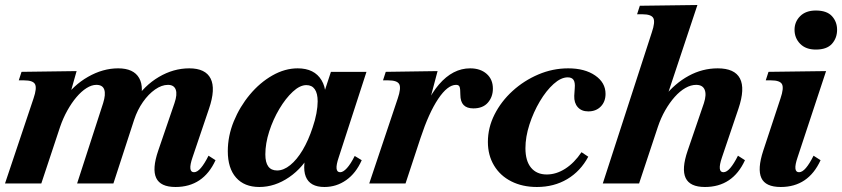

<svg xmlns="http://www.w3.org/2000/svg" viewBox="-20 -733 3364 767"><path d="M681 14Q621 14 604 -22Q587 -58 612 -131L677 -321Q689 -356 682 -375Q675 -394 651 -394Q626 -394 599.5 -375.5Q573 -357 551 -325.5Q529 -294 516 -255L433 0H288L392 -321Q403 -356 396.5 -375Q390 -394 365 -394Q346 -394 325.5 -381Q305 -368 285.5 -345Q266 -322 249 -291.5Q232 -261 220 -226L145 0H0L114 -340Q128 -381 120 -396.5Q112 -412 76 -412H55L66 -446L286 -449L247 -311L234 -335Q272 -392 331.5 -426Q391 -460 452 -460Q514 -460 536 -421Q558 -382 535 -313L517 -330Q556 -391 614.5 -425.5Q673 -460 736 -460Q801 -460 821.5 -419Q842 -378 815 -299L749 -104Q739 -75 740.5 -60Q742 -45 755 -45Q768 -45 782.5 -62Q797 -79 813 -111L841 -93Q792 14 681 14Z M1016 14Q956 14 923 -23.5Q890 -61 890 -129Q890 -190 914 -248.5Q938 -307 978 -355Q1018 -403 1068 -431.5Q1118 -460 1169 -460Q1236 -460 1264.5 -412.5Q1293 -365 1270 -293L1252 -294L1302 -446H1444L1333 -104Q1313 -45 1339 -45Q1351 -45 1366 -61.5Q1381 -78 1397 -110L1425 -93Q1402 -41 1363 -13.5Q1324 14 1276 14Q1218 14 1201.5 -27.5Q1185 -69 1212 -150L1226 -131Q1192 -64 1135 -25Q1078 14 1016 14ZM1087 -52Q1113 -52 1139.5 -73.5Q1166 -95 1189 -133.5Q1212 -172 1229 -224Q1239 -253 1244 -280Q1249 -307 1249 -328Q1249 -360 1237.5 -376.5Q1226 -393 1204 -393Q1178 -393 1149.5 -366.5Q1121 -340 1096 -298Q1071 -256 1055.5 -208Q1040 -160 1040 -116Q1040 -52 1087 -52Z M1455 0 1569 -340Q1583 -381 1575 -396.5Q1567 -412 1531 -412H1510L1521 -446L1728 -449L1678 -260L1652 -221Q1678 -331 1733.5 -395.5Q1789 -460 1858 -460Q1899 -460 1924 -438Q1949 -416 1949 -379Q1949 -346 1929 -323Q1909 -300 1871 -300Q1845 -300 1832 -313.5Q1819 -327 1819 -355Q1819 -378 1816 -386Q1813 -394 1802 -394Q1768 -394 1730.5 -338Q1693 -282 1660 -182L1600 0Z M2125 14Q2067 14 2022.5 -8.5Q1978 -31 1953.5 -72Q1929 -113 1929 -166Q1929 -223 1955.5 -275.5Q1982 -328 2027.5 -369.5Q2073 -411 2130.5 -435.5Q2188 -460 2250 -460Q2316 -460 2357.5 -431.5Q2399 -403 2399 -358Q2399 -327 2380 -307.5Q2361 -288 2330 -288Q2303 -288 2288 -305Q2273 -322 2274 -350L2276 -381Q2278 -404 2271 -414Q2264 -424 2248 -424Q2221 -424 2191.5 -397.5Q2162 -371 2136.5 -328Q2111 -285 2095 -235.5Q2079 -186 2079 -141Q2079 -90 2101.5 -63Q2124 -36 2164 -36Q2202 -36 2238 -59Q2274 -82 2303 -125L2330 -107Q2299 -49 2246 -17.5Q2193 14 2125 14Z M2796 14Q2736 14 2719 -22Q2702 -58 2727 -131L2792 -321Q2803 -355 2795 -374.5Q2787 -394 2761 -394Q2740 -394 2718 -381.5Q2696 -369 2675.5 -346Q2655 -323 2637.5 -292.5Q2620 -262 2608 -226L2533 0H2388L2584 -604Q2598 -645 2590 -660.5Q2582 -676 2546 -676H2525L2536 -710L2766 -713L2604 -226L2569 -221Q2591 -293 2633.5 -346.5Q2676 -400 2731 -430Q2786 -460 2847 -460Q2915 -460 2936 -419.5Q2957 -379 2930 -299L2864 -104Q2844 -45 2870 -45Q2883 -45 2897.5 -62Q2912 -79 2928 -111L2956 -93Q2907 14 2796 14Z M3099 14Q3038 14 3021.5 -22Q3005 -58 3029 -131L3098 -340Q3112 -381 3104 -396.5Q3096 -412 3060 -412H3039L3050 -446L3280 -449L3166 -104Q3146 -45 3172 -45Q3185 -45 3199.5 -62Q3214 -79 3230 -111L3258 -93Q3209 14 3099 14ZM3239 -535Q3199 -535 3176.5 -558Q3154 -581 3154 -614Q3154 -646 3176.5 -668.5Q3199 -691 3239 -691Q3283 -691 3303.5 -668.5Q3324 -646 3324 -614Q3324 -581 3303.5 -558Q3283 -535 3239 -535Z"/></svg>

Font: Baskervville
Style: Bold Italic
Weight: 700
Italic angle: -18°
Version: Version 1.100